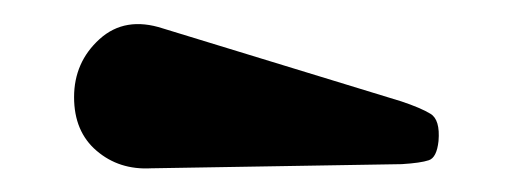

<svg xmlns="http://www.w3.org/2000/svg" viewBox="-20 -837 435 162"><path d="M107.5 -695Q80.5 -693.5 61.5 -709.8Q42.5 -726 42.5 -755Q42.5 -784.5 64 -804Q85.5 -823.5 117.5 -813L318.5 -751.5Q335 -746 343.2 -741Q351.5 -736 350 -718Q348.5 -704 341.8 -701.8Q335 -699.5 319 -698.5Z"/></svg>

Font: Besley
Style: Bold
Weight: 700
Designer: Owen Earl
Foundry: indestructible type*
Version: Version 2.001; ttfautohint (v1.8.3)